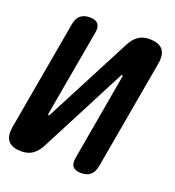

<svg xmlns="http://www.w3.org/2000/svg" viewBox="-144 -847 879 964"><g transform="rotate(20 296.0 -365.0)"><path d="M470.5 -52.5Q464.4 -21.1 446.5 -5.6Q428.6 10 396.5 10Q365.4 10 352.4 -5.6Q339.4 -21.1 345.5 -52.5L426.8 -517Q425.8 -523 423.8 -523Q421.8 -523 420.4 -521.5Q419.1 -520 417.1 -517L177.5 -54.7Q160.3 -22.7 136.6 -6.4Q112.8 10 78.1 10Q27.2 10 6.6 -15.1Q-13.9 -40.2 -4.8 -91.1L98.5 -677.5Q103.9 -708.9 122.1 -724.4Q140.4 -740 171.5 -740Q203.6 -740 216.3 -724.4Q228.9 -708.9 223.5 -677.5L141.2 -213Q142.2 -207 144.2 -207Q147.2 -207 148.6 -208.5Q149.9 -210 150.9 -213L391.5 -675.3Q408 -707.3 432.1 -723.6Q456.2 -740 489.9 -740Q541.1 -740 562 -714.9Q582.9 -689.8 573.8 -638.9Z"/></g></svg>

Font: Maple Mono
Style: Italic
Weight: 400
Italic angle: -10°
Monospace: yes
Designer: subframe7536
Version: Version 7.300